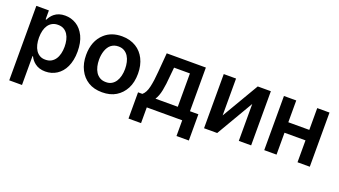

<svg xmlns="http://www.w3.org/2000/svg" viewBox="-62 -1083 3206 1817"><g transform="rotate(20 1541.0 -174.5)"><path d="M194.6 204.5H66.1V-545.5H192.5V-455.3H199.9Q217.7 -493.3 248.6 -518.5Q290.5 -552.6 355.8 -552.6Q416.2 -552.6 467.3 -521.7Q518.5 -491.1 551.1 -425.4Q581 -362.9 581 -272Q581 -225.9 573 -187.1Q565 -148.4 550.6 -117.4Q536.2 -86.3 516 -62.9Q495.7 -39.4 471.2 -23.4Q420.5 9.6 356.2 9.6Q293.3 9.6 251.4 -22.7Q217.3 -48.7 199.9 -85.9H194.6ZM320.3 -95.9Q353.7 -95.9 378 -109.7Q402.3 -123.6 418.3 -147.5Q434.3 -171.5 442.1 -203.8Q449.9 -236.2 449.9 -272.7Q449.9 -307.9 442.6 -339.7Q435.4 -371.4 419.7 -395.6Q404.1 -419.7 379.6 -433.6Q355.1 -447.4 320.3 -447.1Q288.7 -447.1 264.7 -434.3Q240.8 -421.5 224.6 -398.6Q208.5 -375.7 200.3 -343.6Q192.1 -311.4 192.1 -272.7Q192.1 -235.1 199.9 -202.6Q207.7 -170.1 223.7 -146.1Q239.7 -122.2 263.7 -108.7Q287.6 -95.2 320.3 -95.9Z M928.6 10.7Q846.2 10.7 788.4 -24.9Q730.8 -60.4 699.6 -123.2Q667.3 -186.4 667.3 -270.6Q667.3 -412.3 754.3 -491.1Q822.1 -552.6 928.6 -552.6Q970.5 -552.6 1006 -542.8Q1041.5 -533 1070.3 -515.4Q1099.1 -497.9 1121.1 -473.2Q1143.1 -448.5 1158 -418.7Q1190 -355.1 1190 -270.6Q1190 -182.9 1157.3 -120.7Q1124.6 -58.9 1067.6 -24.1Q1010.7 10.7 928.6 10.7ZM929.3 -92.3Q962.7 -91.6 987.2 -105.8Q1011.7 -120 1027.7 -144.5Q1043.7 -169 1051.7 -201.7Q1059.7 -234.4 1059.7 -271Q1059.7 -305.8 1052.4 -338.2Q1045.1 -370.7 1029.3 -395.8Q1013.5 -420.8 988.8 -435.7Q964.1 -450.6 929.3 -450.6Q906.2 -450.6 887.6 -444.1Q869 -437.5 854.4 -425.8Q839.8 -414.1 829.4 -397.5Q818.9 -381 812.1 -361.5Q797.6 -320 797.6 -271Q797.6 -235.8 805 -203.5Q812.5 -171.2 828.3 -146.5Q844.1 -121.8 869.1 -107.1Q894.2 -92.3 929.3 -92.3Z M1858 158.4H1733.7V0H1376.8V158.4H1250.4V-105.8H1293.7Q1327.8 -133.9 1342 -197.8Q1349.4 -230.1 1354.8 -269Q1360.1 -307.9 1363.6 -354.4L1379.3 -545.5H1773.4V-105.8H1858ZM1650.6 -105.8V-441.8H1490.8L1482.2 -354.4Q1475.9 -267.8 1463.4 -205.8Q1451 -143.8 1425.8 -105.8Z M2427.9 0H2303.6V-371.8L2085.9 0H1953.5V-545.5H2077.4V-174L2295.8 -545.5H2427.9Z M3018.5 0H2894.9V-220.5H2683.6V0H2559.7V-545.5H2683.6V-326H2894.9V-545.5H3018.5Z"/></g></svg>

Font: Linik Sans SemiBold
Style: Regular
Weight: 600
Designer: Fonts by Rasmus Andersson / Changes by Cristiano Sobral with parts from Marc Monis
Foundry: rsms
Version: Version 3.020; ttfautohint (v1.6)